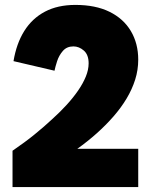

<svg xmlns="http://www.w3.org/2000/svg" viewBox="-20 -762 609 782"><path d="M31 0V-148Q57 -166 79.5 -182.5Q102 -199 121.5 -215Q141 -231 159 -246.5Q177 -262 194 -278Q225 -306 251.5 -335Q278 -364 298 -393Q318 -422 329.5 -450Q341 -478 341 -504Q341 -539 321.5 -556Q302 -573 279 -573Q252 -573 236 -554.5Q220 -536 212.5 -512.5Q205 -489 202 -474L35 -513Q47 -585 79 -636Q111 -687 163 -714.5Q215 -742 287 -742Q369 -742 426 -714Q483 -686 513 -635.5Q543 -585 543 -519Q543 -477 530.5 -437.5Q518 -398 495.5 -360.5Q473 -323 442 -287.5Q411 -252 374 -219Q337 -186 295 -156H543V0Z"/></svg>

Font: Parkinsans ExtraBold
Style: Regular
Weight: 800
Designer: Red Stone, Indian Type Foundry
Foundry: Indian Type Foundry
Version: Version 1.000